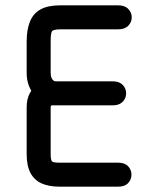

<svg xmlns="http://www.w3.org/2000/svg" viewBox="-20 -700 563 720"><path d="M423 -590Q448 -590 461 -603.5Q474 -617 474 -635Q474 -653 461 -666.5Q448 -680 423 -680Q393 -680 374 -680Q355 -680 337.5 -680Q320 -680 294 -680Q279 -680 268 -680Q257 -680 243 -680Q229 -680 206 -680Q160 -680 132.5 -665Q105 -650 92.5 -619.5Q80 -589 80 -544Q80 -525 80 -502.5Q80 -480 80 -459Q80 -438 80 -426Q80 -400 88.5 -378Q97 -356 112 -339.5Q127 -323 146.5 -314Q166 -305 189 -305Q202 -305 230 -305Q258 -305 290.5 -305Q323 -305 353.5 -305Q384 -305 403 -305Q423 -305 435 -314Q447 -323 451 -336.5Q455 -350 451 -363.5Q447 -377 435 -386Q423 -395 403 -395Q384 -395 357.5 -395Q331 -395 301 -395Q271 -395 242.5 -395Q214 -395 190 -395Q152 -395 127.5 -383.5Q103 -372 91.5 -350Q80 -328 80 -297Q80 -273 80 -241Q80 -209 80 -177Q80 -145 80 -122Q80 -78 94.5 -51Q109 -24 136.5 -12Q164 0 204 0Q216 0 225.5 0Q235 0 249 0Q263 0 288 0Q311 0 350 0Q389 0 423 0Q448 0 460.5 -13.5Q473 -27 473 -45Q473 -63 460.5 -76.5Q448 -90 423 -90Q389 -90 367.5 -90Q346 -90 328.5 -90Q311 -90 288 -90Q263 -90 247 -90Q231 -90 204 -90Q182 -90 176 -94Q170 -98 170 -122Q170 -137 170 -165Q170 -193 170 -227.5Q170 -262 170 -297Q170 -305 175 -305Q180 -305 190 -305Q206 -305 233.5 -305Q261 -305 293 -305Q325 -305 354.5 -305Q384 -305 403 -305Q423 -305 435 -314Q447 -323 451 -336.5Q455 -350 451 -363.5Q447 -377 435 -386Q423 -395 403 -395Q384 -395 356 -395Q328 -395 297 -395Q266 -395 237.5 -395Q209 -395 189 -395Q184 -395 180.5 -398Q177 -401 174.5 -405.5Q172 -410 171 -415.5Q170 -421 170 -426Q170 -444 170 -461Q170 -478 170 -498Q170 -518 170 -544Q170 -572 174 -581Q178 -590 206 -590Q222 -590 233.5 -590Q245 -590 258.5 -590Q272 -590 294 -590Q320 -590 356.5 -590Q393 -590 423 -590Z"/></svg>

Font: Tilt Neon
Style: Regular
Weight: 400
Designer: Andy Clymer
Foundry: Andy Clymer
Version: Version 1.000